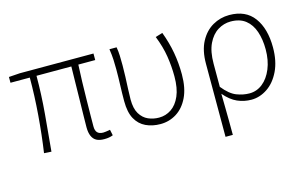

<svg xmlns="http://www.w3.org/2000/svg" viewBox="-91 -782 1935 1219"><g transform="rotate(-15 877.0 -172.5)"><path d="M511 13Q480 13 460.5 2.5Q441 -8 431 -31Q421 -54 421 -89Q421 -115 422 -161.5Q423 -208 424 -264.5Q425 -321 426 -379Q427 -437 428 -487H199Q199 -365 188 -239Q177 -113 166 3L118 0Q135 -116 145 -242Q155 -368 155 -487H28V-525L101 -530H585V-487H474Q471 -435 469.5 -376Q468 -317 467 -259.5Q466 -202 465.5 -155.5Q465 -109 465 -83Q465 -55 477.5 -42Q490 -29 516 -29Q528 -29 561 -35L569 3Q557 8 543 10.5Q529 13 511 13Z M881 13Q828 13 785.5 -7Q743 -27 719 -70.5Q695 -114 695 -187Q695 -239 697 -291.5Q699 -344 699 -396Q699 -428 697.5 -459Q696 -490 690 -530H737Q742 -502 743 -473Q744 -444 744 -410Q744 -376 742.5 -335.5Q741 -295 739 -256.5Q737 -218 737 -187Q737 -127 758 -92.5Q779 -58 812 -43.5Q845 -29 883 -29Q927 -29 963.5 -53.5Q1000 -78 1022 -128.5Q1044 -179 1044 -257Q1044 -323 1033.5 -389.5Q1023 -456 994 -529L1041 -543Q1068 -471 1080.5 -401Q1093 -331 1093 -257Q1093 -167 1064 -107Q1035 -47 987 -17Q939 13 881 13Z M1258 198V-282Q1258 -369 1289 -427Q1320 -485 1370.5 -514Q1421 -543 1480 -543Q1588 -543 1642 -469.5Q1696 -396 1696 -273Q1696 -183 1665 -118.5Q1634 -54 1584 -20.5Q1534 13 1479 13Q1431 13 1387.5 -6Q1344 -25 1303 -73Q1304 -21 1304.5 20.5Q1305 62 1305.5 104Q1306 146 1306 198ZM1477 -29Q1525 -29 1563.5 -59.5Q1602 -90 1625 -145.5Q1648 -201 1648 -273Q1648 -338 1630.5 -390Q1613 -442 1575.5 -471.5Q1538 -501 1478 -501Q1433 -501 1393.5 -476.5Q1354 -452 1329.5 -401Q1305 -350 1305 -270V-118Q1350 -62 1393 -45.5Q1436 -29 1477 -29Z"/></g></svg>

Font: Noto Sans SC ExtraLight
Style: Regular
Weight: 250
Designer: Ryoko NISHIZUKA 西塚涼子 (kana, bopomofo & ideographs); Paul D. Hunt (Latin, Greek & Cyrillic); Sandoll Communications 산돌커뮤니
Foundry: Adobe
Version: Version 2.004-H2;hotconv 1.0.118;makeotfexe 2.5.65603